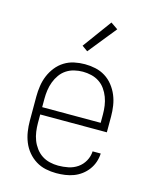

<svg xmlns="http://www.w3.org/2000/svg" viewBox="-114 -828 729 913"><g transform="rotate(15 250.0 -372.0)"><path d="M251 8Q225 8 199 2.5Q173 -3 150.5 -17Q128 -31 111 -51.5Q94 -72 84 -96.5Q74 -121 70 -147.5Q66 -174 66 -200V-320Q66 -346 70 -372.5Q74 -399 84 -423Q94 -447 110.5 -468Q127 -489 149.5 -503Q172 -517 198 -522.5Q224 -528 250 -528Q276 -528 302 -522.5Q328 -517 350.5 -503Q373 -489 389.5 -468Q406 -447 416 -423Q426 -399 430 -372.5Q434 -346 434 -320V-242H106V-200Q106 -179 109 -157.5Q112 -136 119.5 -116.5Q127 -97 140 -79.5Q153 -62 170.5 -50.5Q188 -39 209 -34Q230 -29 251 -29Q276 -29 300.5 -34Q325 -39 345.5 -53Q366 -67 378.5 -89.5Q391 -112 392 -137H432Q431 -115 424 -94.5Q417 -74 404 -56.5Q391 -39 373.5 -26Q356 -13 336 -5.5Q316 2 294.5 5Q273 8 251 8ZM106 -278H394V-320Q394 -341 391 -362Q388 -383 380.5 -403Q373 -423 360.5 -440.5Q348 -458 330.5 -469.5Q313 -481 292 -486Q271 -491 250 -491Q229 -491 208 -486Q187 -481 169.5 -469.5Q152 -458 139.5 -440.5Q127 -423 119.5 -403Q112 -383 109 -362Q106 -341 106 -320ZM244 -590 216 -610 320 -752 355 -728Z"/></g></svg>

Font: Iosevka Curly Slab Extralight
Style: Regular
Weight: 200
Monospace: yes
Designer: Belleve Invis
Foundry: Belleve Invis
Version: Version 22.1.2; ttfautohint (v1.8.4)